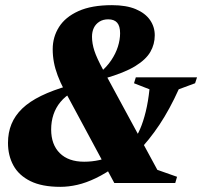

<svg xmlns="http://www.w3.org/2000/svg" viewBox="-20 -710 784 745"><path d="M514 -120.5 434 -68.5Q390 -37 352 -18.8Q314 -0.5 280 7.2Q246 15 214 15Q143 15 98 -7.2Q53 -29.5 32 -68Q11 -106.5 11 -155.5Q11 -195.5 24.5 -228.5Q38 -261.5 66.2 -288.8Q94.5 -316 139.5 -338Q184.5 -360 247.5 -378L367.5 -428Q394 -450 411.5 -476Q429 -502 437.5 -529Q446 -556 446 -581Q446 -609 434.5 -622Q423 -635 400 -635Q380 -635 365.8 -626Q351.5 -617 344.2 -602Q337 -587 337 -567.5Q337 -541.5 346.2 -513Q355.5 -484.5 380.5 -438.5L590.5 -51L667 -24L660 0H423.5L228.5 -362.5Q213.5 -391 203.8 -417Q194 -443 189.2 -468.2Q184.5 -493.5 184.5 -519Q184.5 -566.5 209 -605.2Q233.5 -644 284.5 -667Q335.5 -690 414.5 -690Q470 -690 506.8 -674.5Q543.5 -659 562 -632.5Q580.5 -606 580.5 -573Q580.5 -538.5 563.5 -508.8Q546.5 -479 504.5 -453.2Q462.5 -427.5 386 -405.5L259.5 -351.5Q233 -336.5 214.8 -314.5Q196.5 -292.5 187.5 -265.5Q178.5 -238.5 178.5 -207.5Q178.5 -149 212 -115.8Q245.5 -82.5 306.5 -82.5Q337 -82.5 366 -89Q395 -95.5 418 -108.5L496.5 -162.5Q511 -180.5 523.5 -209.2Q536 -238 545.5 -276.8Q555 -315.5 560 -363.5L500 -387L507 -410H744.5L737 -387L673.5 -363.5Q638.5 -286 598.8 -226.2Q559 -166.5 514 -120.5Z"/></svg>

Font: Newsreader 24pt ExtraBold
Style: Italic
Weight: 800
Italic angle: -17°
Designer: Hugues Gentile
Foundry: Production Type
Version: Version 1.003